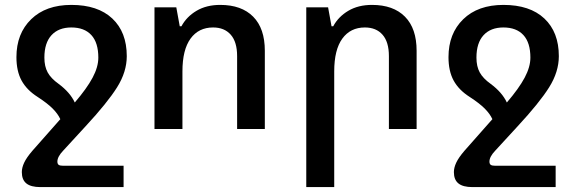

<svg xmlns="http://www.w3.org/2000/svg" viewBox="-20 -526 2326 783"><path d="M238 150H484V237H145Q106 237 87.5 222Q69 207 69 176Q69 158 78.5 137.5Q88 117 112 89L226 -40Q216 -62 194.5 -83.5Q173 -105 133 -131Q89 -159 68 -197.5Q47 -236 47 -293Q47 -389 107 -447.5Q167 -506 271 -506Q379 -506 438 -450.5Q497 -395 497 -297Q497 -233 457.5 -170Q418 -107 329 -11L238 88Q214 113 214 133Q214 142 219 146Q224 150 238 150ZM219 -184Q266 -149 285 -108Q334 -165 357.5 -209Q381 -253 381 -291Q381 -352 352.5 -383Q324 -414 271 -414Q219 -414 190 -382.5Q161 -351 161 -291Q161 -255 174.5 -230.5Q188 -206 219 -184Z M610 -496H699L713 -419H720Q741 -458 781.5 -482Q822 -506 878 -506Q965 -506 1012.5 -458Q1060 -410 1060 -319V0H947V-297Q947 -355 921 -384.5Q895 -414 849 -414Q790 -414 757 -368.5Q724 -323 724 -235V0H610Z M1229 -496H1318L1332 -419H1339Q1360 -458 1400.5 -482Q1441 -506 1497 -506Q1584 -506 1631.5 -458Q1679 -410 1679 -319V0H1566V-297Q1566 -355 1540 -384.5Q1514 -414 1468 -414Q1409 -414 1376 -368.5Q1343 -323 1343 -235V237H1229Z M2000 150H2246V237H1907Q1868 237 1849.5 222Q1831 207 1831 176Q1831 158 1840.5 137.5Q1850 117 1874 89L1988 -40Q1978 -62 1956.5 -83.5Q1935 -105 1895 -131Q1851 -159 1830 -197.5Q1809 -236 1809 -293Q1809 -389 1869 -447.5Q1929 -506 2033 -506Q2141 -506 2200 -450.5Q2259 -395 2259 -297Q2259 -233 2219.5 -170Q2180 -107 2091 -11L2000 88Q1976 113 1976 133Q1976 142 1981 146Q1986 150 2000 150ZM1981 -184Q2028 -149 2047 -108Q2096 -165 2119.5 -209Q2143 -253 2143 -291Q2143 -352 2114.5 -383Q2086 -414 2033 -414Q1981 -414 1952 -382.5Q1923 -351 1923 -291Q1923 -255 1936.5 -230.5Q1950 -206 1981 -184Z"/></svg>

Font: Noto Sans Armenian Medium
Style: Regular
Weight: 500
Designer: Monotype Design team
Foundry: Monotype Imaging Inc.
Version: Version 1.000